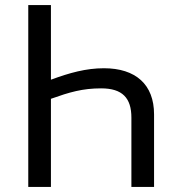

<svg xmlns="http://www.w3.org/2000/svg" viewBox="-20 -734 698 754"><path d="M91 -714V0H180V-346C253 -372 304 -387 377 -387C461 -387 496 -349 496 -272V0H585V-285C585 -402 513 -466 388 -466C318 -466 253 -448 180 -421V-714Z"/></svg>

Font: Noto Sans Thai
Style: Regular
Weight: 400
Designer: Monotype Design Team
Foundry: Monotype Imaging Inc.
Version: Version 1.901